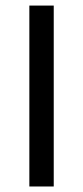

<svg xmlns="http://www.w3.org/2000/svg" viewBox="-20 -676 301 696"><path d="M86.4 0V-655.8H174.8V0Z"/></svg>

Font: Varta Light Medium
Style: Regular
Weight: 500
Version: Version 1.004